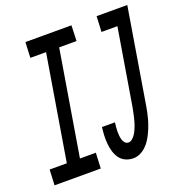

<svg xmlns="http://www.w3.org/2000/svg" viewBox="-167 -851 927 976"><g transform="rotate(-20 296.5 -363.5)"><path d="M391 8Q368 8 348.5 -1Q329 -10 317 -27Q305 -44 299 -64.5Q293 -85 291 -107Q289 -129 290 -151.5Q291 -174 294 -196H364Q363 -184 361.5 -172.5Q360 -161 360 -149.5Q360 -138 361 -126.5Q362 -115 365 -104Q368 -93 375.5 -84.5Q383 -76 394 -76Q406 -76 416 -85Q426 -94 432.5 -104.5Q439 -115 444 -126Q449 -137 453 -148.5Q457 -160 460 -171.5Q463 -183 465.5 -194.5Q468 -206 470.5 -217.5Q473 -229 475 -241L543 -651H457L461 -735H627L543 -227Q540 -209 536.5 -191Q533 -173 528 -155Q523 -137 516.5 -119.5Q510 -102 502 -85Q494 -68 483.5 -51.5Q473 -35 458.5 -21.5Q444 -8 426.5 0Q409 8 391 8ZM-34 0 -30 -84H63L157 -651H72L76 -735H325L322 -651H228L134 -84H220L216 0Z"/></g></svg>

Font: Iosevka SS04 Md Ex Obl
Style: Regular
Weight: 500
Width: 7
Italic angle: -9°
Monospace: yes
Designer: Belleve Invis
Foundry: Belleve Invis
Version: Version 19.0.0; ttfautohint (v1.8.4)